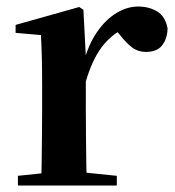

<svg xmlns="http://www.w3.org/2000/svg" viewBox="-20 -572 540 592"><path d="M35.2 0V-29.9L143.3 -41.2H229.8L340.2 -29.9V0ZM106.2 0Q107.9 -25.5 108.4 -67.4Q108.9 -109.4 109.4 -154.8Q109.9 -200.3 109.9 -234.8V-310.2Q109.9 -360.7 109 -394.1Q108.2 -427.5 106.2 -463.8L28.1 -470.7V-495.2L224.2 -550.4L237.2 -541.7L244.6 -398.7V-397.7V-234.8Q244.6 -200.3 245.1 -154.8Q245.6 -109.4 246.1 -67.4Q246.6 -25.5 247.6 0ZM244.4 -320.2 211.3 -380.9H238.4Q253 -435.6 279.6 -473.9Q306.3 -512.2 339.4 -532.1Q372.5 -551.9 405.6 -551.9Q439.2 -551.9 464.4 -536.8Q489.7 -521.7 496.7 -484.5Q495.9 -453.2 480.2 -432.6Q464.4 -411.9 430.2 -411.9Q405.5 -411.9 387.2 -425.8Q369 -439.6 349.8 -464.4L326.8 -490.9L363.4 -485.1Q320.5 -463.1 292.2 -424.7Q263.9 -386.2 244.4 -320.2Z"/></svg>

Font: Noto Serif TC
Style: Regular
Weight: 200
Designer: Ryoko NISHIZUKA 西塚涼子 (kana & ideographs); Frank Grießhammer (Latin, Greek & Cyrillic); Wenlong ZHANG 张文龙 (bopomofo); San
Foundry: Adobe
Version: Version 2.001;hotconv 1.1.0;makeotfexe 2.6.0